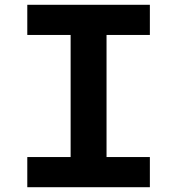

<svg xmlns="http://www.w3.org/2000/svg" viewBox="-20 -782 740 802"><path d="M94 -126V0H606V-126H425V-636H606V-762H94V-636H275V-126Z"/></svg>

Font: Kawkab Mono
Style: Bold
Weight: 700
Monospace: yes
Designer: Abdullah Arif
Foundry: Abdullah Arif
Version: Version 1.000;PS 000.500;hotconv 1.0.88;makeotf.lib2.5.64775